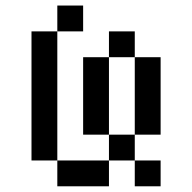

<svg xmlns="http://www.w3.org/2000/svg" viewBox="-20 -565 676 676"><path d="M90.9 -454.5V0H181.8V-454.5ZM181.8 -545.5V-454.5H272.7V-545.5ZM181.8 0V90.9H363.6V0ZM454.5 -363.6V-90.9H545.5V-363.6ZM454.5 -363.6V-454.5H363.6V-363.6ZM272.7 -363.6V-90.9H363.6V-363.6ZM363.6 -90.9V0H454.5V-90.9ZM454.5 0V90.9H545.5V0Z"/></svg>

Font: Departure Mono
Style: Regular
Weight: 400
Monospace: yes
Designer: Helena Zhang
Version: Version 1.500;Glyphs 3.3.1 (3343)